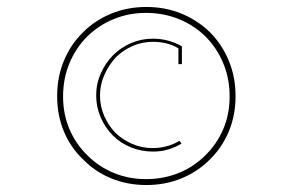

<svg xmlns="http://www.w3.org/2000/svg" viewBox="-20 -648 833 551"><path d="M231 -202Q198 -234 179.5 -277Q161 -320 161 -371Q161 -423 179.5 -467Q198 -511 231 -544Q264 -576 307 -593.5Q350 -611 399 -611Q449 -611 492.5 -593.5Q536 -576 569 -544Q602 -511 620.5 -467Q639 -423 639 -371Q639 -320 620.5 -277Q602 -234 569 -202Q536 -169 492.5 -151.5Q449 -134 399 -134Q350 -134 307 -151.5Q264 -169 231 -202ZM582 -190Q617 -224 636.5 -270.5Q656 -317 656 -372Q656 -427 636.5 -474Q617 -521 582 -556Q547 -590 500.5 -609Q454 -628 400 -628Q346 -628 299.5 -609Q253 -590 219 -556Q183 -521 163.5 -474Q144 -427 144 -372Q144 -317 163.5 -270.5Q183 -224 219 -190Q253 -155 299.5 -136Q346 -117 400 -117Q454 -117 500.5 -136Q547 -155 582 -190ZM501 -236 495 -244Q479 -234 459 -228.5Q439 -223 418 -223Q387 -223 359.5 -235Q332 -247 311 -267Q291 -288 279 -315.5Q267 -343 267 -374Q267 -405 279.5 -433Q292 -461 312 -483Q333 -504 360.5 -516Q388 -528 419 -528Q439 -528 457.5 -523.5Q476 -519 492 -509V-464H502V-515Q483 -526 462 -531.5Q441 -537 419 -537Q386 -537 356.5 -524.5Q327 -512 305 -490Q283 -468 269.5 -438Q256 -408 256 -374Q256 -341 269 -311Q282 -281 304 -259Q326 -237 356 -225Q386 -213 419 -213Q442 -213 462.5 -219Q483 -225 501 -236Z"/></svg>

Font: Josefin Slab Thin ExtraLight
Style: Regular
Weight: 250
Version: Version 2.000